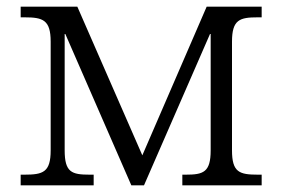

<svg xmlns="http://www.w3.org/2000/svg" viewBox="-20 -556 847 576"><path d="M42 0H261V-32H249C195 -32 174 -39 174 -105V-454H176L374 0H412L610 -454H612V-105C612 -39 590 -32 537 -32H527V0H765V-32H754C698 -32 676 -39 676 -105V-431C676 -497 699 -504 753 -504H765V-536H600L407 -90L212 -536H42V-504H54C109 -504 132 -496 132 -431V-105C132 -39 109 -32 53 -32H42Z"/></svg>

Font: Noto Serif Light
Style: Regular
Weight: 300
Designer: Monotype Design Team
Foundry: Monotype Imaging Inc.
Version: Version 2.013